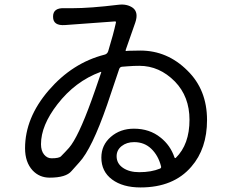

<svg xmlns="http://www.w3.org/2000/svg" viewBox="-20 -782 1040 843"><path d="M597 41Q519 41 472 6Q425 -29 425 -90Q425 -145 466.5 -181Q508 -217 568 -217Q637 -217 685 -178Q728 -144 746 -91Q748 -86 752 -89Q812 -148 812 -256Q812 -358 748 -424Q680 -493 592 -493Q567 -493 542 -491L516 -489Q506 -488 503 -478L450 -321Q383 -128 328 -69Q311 -50 294 -31Q270 -2 198 -2Q153 -2 123 -34Q90 -70 90 -131Q90 -265 194 -385.5Q298 -506 439 -542Q451 -545 455 -557Q478 -632 489 -683Q490 -688 485 -688L266 -672Q213 -668 213 -708Q212 -749 265 -746Q273 -746 298 -746Q376 -746 499 -761Q538 -766 564 -747Q589 -727 574 -683L532 -563Q530 -558 535 -558L542 -559Q569 -560 596 -560Q715 -560 803 -472Q889 -388 889 -255Q889 -129 820 -50Q742 41 597 41ZM591 -26Q645 -26 683 -42Q689 -45 687 -52Q675 -99 644.5 -128.5Q614 -158 569 -158Q536 -158 514 -140.5Q492 -123 492 -96Q492 -64 520 -45Q548 -26 591 -26ZM206 -87Q240 -87 248 -96Q266 -114 283 -133Q323 -179 382 -342Q391 -366 399 -390L424 -463Q426 -468 421 -466Q310 -425 232 -324Q160 -231 160 -149Q160 -120 173.5 -103.5Q187 -87 206 -87Z"/></svg>

Font: Resource Han Rounded HK
Style: Regular
Weight: 400
Designer: Cyano Hao (round all glyphs); Ryoko NISHIZUKA  (kana, bopomofo & ideographs); Paul D. Hunt (Latin, Greek & Cyrillic); Sa
Foundry: Cyano Hao
Version: 0.990